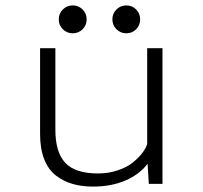

<svg xmlns="http://www.w3.org/2000/svg" viewBox="-20 -679 750 709"><path d="M285 -571Q270 -556 248.5 -556Q227 -556 212 -571Q197 -586 197 -607.5Q197 -629 212 -644Q227 -659 248.5 -659Q270 -659 285 -644Q300 -629 300 -607.5Q300 -586 285 -571ZM482.8 -571Q468 -556 446.5 -556Q425 -556 410 -571Q395 -586 395 -607.5Q395 -629 410 -644Q425 -659 446.5 -659Q468 -659 482.8 -644Q497.5 -629 497.5 -607.5Q497.5 -586 482.8 -571ZM324 10Q282.5 10 249 0.5Q215.5 -9 187.2 -30.2Q159 -51.5 143.5 -90.5Q128 -129.5 128 -184V-501H184.5V-199.5Q184.5 -117 221 -77.8Q257.5 -38.5 342 -38.5Q380.5 -38.5 414.2 -49.8Q448 -61 469.5 -78.2Q491 -95.5 504.8 -113.2Q518.5 -131 523.5 -147V-501H580V0H529.5L525 -74.5Q496 -35.5 443.8 -12.8Q391.5 10 324 10Z"/></svg>

Font: League Mono UltraLight
Style: Regular
Weight: 200
Width: 6
Designer: Tyler Finck
Foundry: The League of Moveable Type / Tyler Finck
Version: Version 2.210